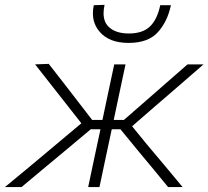

<svg xmlns="http://www.w3.org/2000/svg" viewBox="-49 -754 840 774"><path d="M-29 0Q23.5 -43 75 -86Q126 -129 177 -171.5L279 -257L226 -324.5Q161 -408 92.5 -494.5L147.5 -496.5Q176 -460 204.8 -423Q233.5 -386 262 -349L322.5 -270.5H364L364.5 -273Q377.5 -334 388.5 -386.5Q399.5 -439 411.5 -494.5H457Q445 -439 434 -386.5Q423 -334 410 -273L409.5 -270.5H450.5L540.5 -349Q582.5 -385.5 624.5 -422.5Q666 -459 707 -494.5H771.5Q722 -451.5 673 -409Q623.5 -366.5 575 -324.5L483.5 -245L543.5 -171.5Q579.5 -129 615 -86.5Q650.5 -43.5 687 0H628.5Q598 -36.5 569 -72.5Q539.5 -108 509.5 -144L436.5 -233H401.5L398 -216.5Q385.5 -157.5 374.5 -106.5Q363.5 -55.5 352 0H306.5Q318 -55.5 329 -106.5Q340 -157.5 352.5 -216.5L356 -233H317L209.5 -143Q166.5 -107.5 123.5 -71.5Q80.5 -35.5 38 0ZM469.5 -581Q392 -581 354 -624.5Q325.5 -656.5 325.5 -700.5Q325.5 -716 329 -733L372.5 -734.5Q368.5 -716 368.5 -701Q368.5 -666.5 388 -647Q415.5 -619 470.5 -619Q525.5 -619 555 -646.8Q584.5 -674.5 597 -733H640Q626 -666.5 587 -623.8Q548 -581 469.5 -581Z"/></svg>

Font: Heraclito ExtraLight
Style: Italic
Weight: 200
Italic angle: -12°
Designer: Kostas Bartsokas (font) & Cristiano Sobral (main changes)
Foundry: Kostas Bartsokas (font) & Cristiano Sobral (main changes)
Version: Version 1.00;July 8, 2020;FontCreator 13.0.0.2655 64-bit